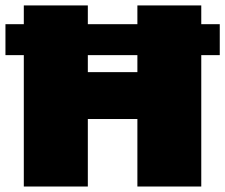

<svg xmlns="http://www.w3.org/2000/svg" viewBox="-37 -680 821 700"><path d="M283.2 -660.2V-591.8H463.9V-660.2H696.8V-591.8H764.2V-479H696.8V0H463.9V-246.1H283.2V0H49.8V-479H-17.1V-591.8H49.8V-660.2ZM283.2 -417H463.9V-479H283.2Z"/></svg>

Font: Work Sans Black
Style: Regular
Weight: 900
Designer: Wei Huang
Foundry: Wei Huang
Version: Version 2.012